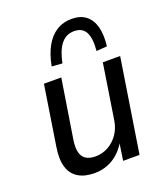

<svg xmlns="http://www.w3.org/2000/svg" viewBox="-138 -841 823 947"><g transform="rotate(-20 273.5 -368.0)"><path d="M196 9Q145 9 111 -11.5Q77 -32 64.5 -73.5Q52 -115 62 -177L111 -491H202L153 -182Q147 -143 153 -117.5Q159 -92 178 -79.5Q197 -67 228 -67Q265 -67 296 -84.5Q327 -102 348 -132.5Q369 -163 375 -202L420 -491H511L434 0H348L363 -101H369Q342 -49 297 -20Q252 9 196 9ZM231 -554 176 -558Q187 -617 210 -659Q233 -701 268 -723Q303 -745 348 -745Q394 -745 422.5 -722.5Q451 -700 462 -658.5Q473 -617 466 -558L410 -554Q416 -619 399 -651.5Q382 -684 339 -684Q297 -684 270.5 -651.5Q244 -619 231 -554Z"/></g></svg>

Font: Nunito Sans 10pt SemiCondensed Medium
Style: Italic
Weight: 500
Width: 4
Italic angle: -9°
Designer: Vernon Adams
Foundry: Vernon Adams
Version: Version 3.101;gftools[0.9.27]